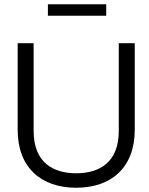

<svg xmlns="http://www.w3.org/2000/svg" viewBox="-20 -873 700 902"><path d="M63 -670V-263C63 -85 174 9 338 9C502 9 613 -85 613 -263V-670H538V-258C538 -109 446 -59 338 -59C230 -59 138 -109 138 -258V-670ZM205 -799H479V-853H205Z"/></svg>

Font: LT Wave Text Light
Style: Regular
Weight: 300
Designer: Daniel Lyons
Version: Version 2.5 (Glyphs App)